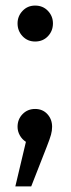

<svg xmlns="http://www.w3.org/2000/svg" viewBox="-20 -507 254 689"><path d="M167 -52Q167 -38 163 -23.5Q159 -9 148 19L92 162H35L73 2Q59 -7 51 -21.5Q43 -36 43 -52Q43 -79 61 -97.5Q79 -116 106 -116Q133 -116 150 -97.5Q167 -79 167 -52ZM170 -423Q170 -396 152 -377Q134 -358 106 -358Q79 -358 61 -377Q43 -396 43 -423Q43 -449 61 -468Q79 -487 106 -487Q134 -487 152 -468Q170 -449 170 -423Z"/></svg>

Font: Fira Sans Condensed
Style: Regular
Weight: 400
Width: 3
Designer: bBox Type GmbH & Carrois Corporate GbR & Edenspiekermann AG
Foundry: bBox Type GmbH & Carrois Corporate GbR & Edenspiekermann AG
Version: Version 4.301